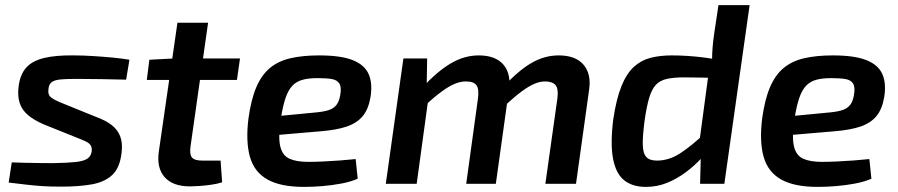

<svg xmlns="http://www.w3.org/2000/svg" viewBox="-20 -720 3517 752"><path d="M268 -503Q304 -503 344 -500.5Q384 -498 421 -494.5Q458 -491 487 -486L474 -408Q427 -409 380 -410Q333 -411 282 -411Q242 -411 218.5 -409Q195 -407 183.5 -399Q172 -391 170 -373Q166 -349 180.5 -338Q195 -327 226 -315L354 -263Q393 -249 417 -230.5Q441 -212 451 -185.5Q461 -159 456 -120Q449 -62 419.5 -34.5Q390 -7 340 2Q290 11 220 11Q178 11 147 9Q116 7 85.5 3.5Q55 0 14 -5L26 -84Q47 -83 74 -82.5Q101 -82 130.5 -81.5Q160 -81 186 -81Q245 -82 276.5 -85.5Q308 -89 322 -98.5Q336 -108 339 -126Q341 -142 335 -151Q329 -160 315 -166.5Q301 -173 278 -182L151 -233Q114 -249 90 -269Q66 -289 57 -317Q48 -345 53 -382Q59 -429 83 -455.5Q107 -482 153 -493Q199 -504 268 -503Z M795 -631 726 -145Q722 -115 732 -103Q742 -91 773 -91H844L850 -6Q832 0 807.5 3.5Q783 7 760.5 8.5Q738 10 724 10Q657 10 625 -26Q593 -62 602 -126L675 -631ZM920 -491 908 -407H555L565 -486L661 -491Z M1230 -503Q1315 -503 1361.5 -484.5Q1408 -466 1424 -429.5Q1440 -393 1431 -339Q1423 -292 1400.5 -265Q1378 -238 1338.5 -224.5Q1299 -211 1238 -206L992 -185L1003 -259L1221 -280Q1251 -283 1269.5 -289.5Q1288 -296 1298.5 -310Q1309 -324 1313 -350Q1318 -379 1309 -393Q1300 -407 1279 -410.5Q1258 -414 1223 -414Q1189 -414 1165 -407.5Q1141 -401 1125 -384Q1109 -367 1098.5 -336.5Q1088 -306 1080 -256Q1069 -184 1077.5 -147.5Q1086 -111 1113.5 -98.5Q1141 -86 1187 -86Q1212 -86 1245 -87.5Q1278 -89 1311.5 -91.5Q1345 -94 1373 -97L1381 -20Q1354 -8 1316.5 -1Q1279 6 1241.5 9Q1204 12 1171 12Q1079 12 1027.5 -17Q976 -46 959 -105.5Q942 -165 953 -255Q963 -329 983.5 -377.5Q1004 -426 1037 -453.5Q1070 -481 1118 -492Q1166 -503 1230 -503Z M1653 -491 1651 -372 1661 -358 1612 0H1491L1560 -491ZM1855 -503Q1921 -503 1952 -466.5Q1983 -430 1973 -366L1922 0H1806L1852 -334Q1857 -370 1846.5 -385.5Q1836 -401 1805 -401Q1783 -401 1760.5 -391.5Q1738 -382 1710 -361.5Q1682 -341 1642 -305L1631 -374Q1693 -441 1746 -472Q1799 -503 1855 -503ZM2168 -503Q2235 -503 2266 -466Q2297 -429 2287 -366L2236 0H2116L2163 -334Q2168 -373 2155.5 -387Q2143 -401 2115 -401Q2095 -401 2073.5 -392Q2052 -383 2024 -362.5Q1996 -342 1957 -306L1946 -374Q2008 -442 2060 -472.5Q2112 -503 2168 -503Z M2611 -503Q2672 -503 2735.5 -495Q2799 -487 2843 -473L2822 -414Q2772 -415 2732.5 -416Q2693 -417 2660 -417Q2619 -417 2592 -411Q2565 -405 2549 -388Q2533 -371 2523 -338Q2513 -305 2505 -250Q2497 -190 2497.5 -155Q2498 -120 2511 -105.5Q2524 -91 2553 -91Q2600 -91 2644 -119.5Q2688 -148 2744 -201L2767 -147Q2750 -125 2724.5 -97.5Q2699 -70 2665.5 -45Q2632 -20 2593 -4Q2554 12 2510 12Q2457 12 2424.5 -14Q2392 -40 2381 -99Q2370 -158 2382 -253Q2394 -333 2414 -382.5Q2434 -432 2462.5 -458Q2491 -484 2528 -493.5Q2565 -503 2611 -503ZM2916 -700 2817 0H2722L2725 -117L2714 -125L2760 -468L2769 -484Q2769 -510 2771 -534.5Q2773 -559 2777 -587L2794 -700Z M3242 -503Q3327 -503 3373.5 -484.5Q3420 -466 3436 -429.5Q3452 -393 3443 -339Q3435 -292 3412.5 -265Q3390 -238 3350.5 -224.5Q3311 -211 3250 -206L3004 -185L3015 -259L3233 -280Q3263 -283 3281.5 -289.5Q3300 -296 3310.5 -310Q3321 -324 3325 -350Q3330 -379 3321 -393Q3312 -407 3291 -410.5Q3270 -414 3235 -414Q3201 -414 3177 -407.5Q3153 -401 3137 -384Q3121 -367 3110.5 -336.5Q3100 -306 3092 -256Q3081 -184 3089.5 -147.5Q3098 -111 3125.5 -98.5Q3153 -86 3199 -86Q3224 -86 3257 -87.5Q3290 -89 3323.5 -91.5Q3357 -94 3385 -97L3393 -20Q3366 -8 3328.5 -1Q3291 6 3253.5 9Q3216 12 3183 12Q3091 12 3039.5 -17Q2988 -46 2971 -105.5Q2954 -165 2965 -255Q2975 -329 2995.5 -377.5Q3016 -426 3049 -453.5Q3082 -481 3130 -492Q3178 -503 3242 -503Z"/></svg>

Font: Exo 2 SemiBold
Style: Italic
Weight: 600
Italic angle: -8°
Designer: Natanael Gama
Foundry: Natanael Gama
Version: Version 2.010